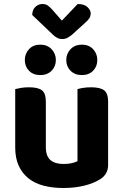

<svg xmlns="http://www.w3.org/2000/svg" viewBox="-20 -924 616 959"><path d="M520 -100Q520 -53 479 -28Q447 -8 400 3.5Q353 15 296 15Q242 15 198 3.5Q154 -8 122.5 -33Q91 -58 73.5 -96Q56 -134 56 -188V-479Q67 -482 85 -485Q103 -488 125 -488Q170 -488 189.5 -473Q209 -458 209 -416V-189Q209 -144 232 -124.5Q255 -105 297 -105Q323 -105 340.5 -109.5Q358 -114 367 -119V-479Q377 -482 395 -485Q413 -488 435 -488Q480 -488 500 -473Q520 -458 520 -416ZM141 -849Q141 -875 156.5 -889.5Q172 -904 192 -904Q208 -904 218.5 -896.5Q229 -889 240 -877L289 -821L368 -904Q401 -904 417 -888.5Q433 -873 433 -858Q433 -842 425 -831Q417 -820 403 -808L339 -750Q329 -742 317.5 -735.5Q306 -729 291 -729Q277 -729 265.5 -735Q254 -741 244 -751ZM259 -624Q259 -592 237.5 -570.5Q216 -549 181 -549Q146 -549 125 -570.5Q104 -592 104 -624Q104 -656 125 -678.5Q146 -701 181 -701Q216 -701 237.5 -678.5Q259 -656 259 -624ZM466 -624Q466 -592 445 -570.5Q424 -549 389 -549Q354 -549 332.5 -570.5Q311 -592 311 -624Q311 -656 332.5 -678.5Q354 -701 389 -701Q424 -701 445 -678.5Q466 -656 466 -624Z"/></svg>

Font: Baloo Chettan 2
Style: Bold
Weight: 700
Designer: Maithili Shingre, Unnati Kotecha and Ek Type
Foundry: Ek Type
Version: Version 1.640;hotconv 1.0.111;makeotfexe 2.5.65597; ttfautoh